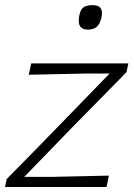

<svg xmlns="http://www.w3.org/2000/svg" viewBox="-30 -748 536 768"><path d="M-10 0 -3 -32Q54.5 -90.5 108.8 -145.8Q163 -201 210 -249.5L408.5 -454H320Q291.5 -453.5 251.2 -452.5Q211 -451.5 167.5 -450.8Q124 -450 85 -449L95 -494.5H483.5L476 -459.5Q450.5 -433.5 416 -398.2Q381.5 -363 344.2 -325.2Q307 -287.5 273.5 -253.5L67 -40.5H177Q206 -41 245.5 -42Q285 -43 327 -43.8Q369 -44.5 405.5 -45.5L396 0ZM322 -629.5Q273.5 -629.5 288.5 -691.5Q293.5 -713 306.2 -720.2Q319 -727.5 341 -727.5Q386.5 -727.5 376 -679Q370 -652 357.2 -640.8Q344.5 -629.5 322 -629.5Z"/></svg>

Font: Commissioner Loud ExtraLight
Style: Italic
Weight: 200
Italic angle: -12°
Designer: Kostas Bartsokas
Foundry: Kostas Bartsokas
Version: Version 1.000; ttfautohint (v1.8.3)